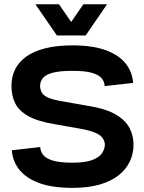

<svg xmlns="http://www.w3.org/2000/svg" viewBox="-20 -888 689 917"><path d="M480 -476.7Q479.3 -496.3 466.5 -513Q453.7 -529.7 420.7 -539.7Q387.7 -549.7 326 -549.7Q264 -549.7 230.5 -540.3Q197 -531 184.5 -514.8Q172 -498.7 171.3 -478.3Q172 -457 181.7 -442.8Q191.3 -428.7 215.7 -419.3Q240 -410 283.7 -403L400.7 -382.3Q485.7 -369 533 -341Q580.3 -313 599 -275.8Q617.7 -238.7 617.7 -197.7Q617.7 -155 600.5 -117.7Q583.3 -80.3 547.7 -51.7Q512 -23 456.8 -6.8Q401.7 9.3 326 9.3Q232.3 9.3 169.8 -12.8Q107.3 -35 74.2 -75.2Q41 -115.3 36.3 -170.3L172.3 -185.7Q173 -165.3 185.8 -148.5Q198.7 -131.7 231.7 -121.3Q264.7 -111 326.3 -111Q388.3 -111 421.8 -124.2Q455.3 -137.3 467.8 -157.2Q480.3 -177 481 -197.3Q480.3 -213.7 470.2 -228.5Q460 -243.3 433.8 -254.5Q407.7 -265.7 359.3 -274L244.3 -294.3Q162 -307.7 116.3 -332.8Q70.7 -358 52.7 -394.3Q34.7 -430.7 34.7 -478Q34.7 -520.7 51.8 -556Q69 -591.3 104.7 -617.2Q140.3 -643 195.5 -657.2Q250.7 -671.3 326.3 -671.3Q420 -671.3 482.5 -649.2Q545 -627 578.2 -587Q611.3 -547 616 -492ZM389.3 -718.7H251.7L149 -867.7H261.7L320 -783L378.3 -867.7H491.3Z"/></svg>

Font: Nata Sans
Style: Regular
Weight: 400
Designer: Daniel Uzquiano Cruz
Version: Version 1.001